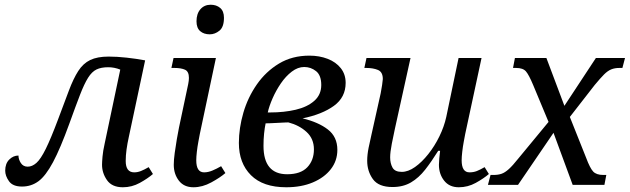

<svg xmlns="http://www.w3.org/2000/svg" viewBox="-20 -781 2660 811"><path d="M499 10Q453 10 432 -20Q411 -50 411 -85Q411 -96 413 -119.5Q415 -143 422 -174L488 -487Q463 -497 437 -497Q407 -497 387.5 -487.5Q368 -478 352 -452.5Q336 -427 318 -380.5Q300 -334 273 -259Q235 -154 204 -96Q173 -38 142.5 -15.5Q112 7 73 7Q34 7 18 -15.5Q2 -38 2 -60Q2 -90 19 -107Q36 -124 58 -124Q58 -108 68 -92.5Q78 -77 97 -77Q116 -77 134 -93Q152 -109 173.5 -152.5Q195 -196 225 -276Q252 -348 271 -398.5Q290 -449 310.5 -481Q331 -513 361 -527.5Q391 -542 439 -542Q474 -542 515 -537.5Q556 -533 593 -526L524 -202Q518 -175 514.5 -149.5Q511 -124 511 -101Q511 -53 547 -53Q561 -53 575 -58.5Q589 -64 608 -75L626 -46Q604 -27 570.5 -8.5Q537 10 499 10Z M866 -636Q841 -636 825.5 -649.5Q810 -663 810 -691Q810 -723 826.5 -742Q843 -761 870 -761Q894 -761 910 -747.5Q926 -734 926 -706Q926 -667 907 -651.5Q888 -636 866 -636ZM797 10Q757 10 735.5 -18Q714 -46 714 -85Q714 -106 718 -135Q722 -164 727 -193.5Q732 -223 736 -242L775 -426Q778 -441 778 -452Q778 -479 761.5 -486.5Q745 -494 717 -494H704L713 -536H892L824 -215Q822 -204 818 -183Q814 -162 811.5 -140Q809 -118 809 -104Q809 -53 842 -53Q859 -53 877 -60.5Q895 -68 914 -79L932 -50Q910 -31 872.5 -10.5Q835 10 797 10Z M1189 10Q1091 10 1040 -41Q989 -92 989 -177Q989 -240 1008 -305Q1027 -370 1065 -424.5Q1103 -479 1158.5 -512.5Q1214 -546 1287 -546Q1329 -546 1364 -532.5Q1399 -519 1419.5 -493Q1440 -467 1440 -431Q1440 -370 1390.5 -334Q1341 -298 1258 -281Q1325 -265 1365 -234Q1405 -203 1405 -148Q1405 -102 1377.5 -66.5Q1350 -31 1301.5 -10.5Q1253 10 1189 10ZM1121 -306Q1180 -306 1229 -317.5Q1278 -329 1307.5 -355Q1337 -381 1337 -422Q1337 -463 1315 -480.5Q1293 -498 1265 -498Q1238 -498 1212.5 -478.5Q1187 -459 1166.5 -429Q1146 -399 1131.5 -366Q1117 -333 1111 -306ZM1193 -45Q1250 -45 1278 -74.5Q1306 -104 1306 -150Q1306 -195 1275 -223.5Q1244 -252 1198 -264Q1195 -264 1182 -263.5Q1169 -263 1152.5 -262Q1136 -261 1121.5 -260.5Q1107 -260 1102 -260Q1098 -241 1095.5 -217Q1093 -193 1093 -165Q1093 -45 1193 -45Z M1918 10Q1878 10 1856 -18Q1834 -46 1834 -85Q1834 -96 1835.5 -112Q1837 -128 1839 -144H1831Q1803 -99 1776 -64.5Q1749 -30 1716 -10.5Q1683 9 1638 9Q1579 9 1555 -24.5Q1531 -58 1531 -102Q1531 -127 1537 -157Q1543 -187 1549 -212L1588 -387Q1591 -401 1594 -422Q1597 -443 1597 -447Q1597 -477 1576.5 -485.5Q1556 -494 1527 -494H1519L1528 -536H1714L1648 -237Q1642 -210 1635 -174Q1628 -138 1628 -116Q1628 -91 1638 -73Q1648 -55 1677 -55Q1704 -55 1733 -75.5Q1762 -96 1789 -130Q1816 -164 1836 -205Q1856 -246 1865 -287L1917 -536H2014L1945 -215Q1943 -204 1939 -183Q1935 -162 1932.5 -140Q1930 -118 1930 -104Q1930 -53 1963 -53Q1980 -53 1994 -58.5Q2008 -64 2027 -75L2045 -46Q2023 -27 1989.5 -8.5Q1956 10 1918 10Z M2041 0 2052 -42H2065Q2084 -42 2098.5 -47Q2113 -52 2129.5 -67Q2146 -82 2169 -111L2297 -266L2232 -422Q2214 -465 2201.5 -479.5Q2189 -494 2160 -494H2147L2155 -536H2288L2364 -334L2497 -536H2620L2609 -494H2596Q2577 -494 2562 -488Q2547 -482 2531.5 -466.5Q2516 -451 2492 -422L2387 -287L2456 -114Q2472 -71 2485.5 -56.5Q2499 -42 2528 -42H2541L2533 0H2399L2318 -220L2168 0Z"/></svg>

Font: NotoSerif-Italic
Style: Regular
Weight: 400
Italic angle: -12°
Designer: Monotype Design Team
Foundry: Monotype Imaging Inc.
Version: Version 2.007; ttfautohint (v1.8) -l 8 -r 50 -G 200 -x 14 -D